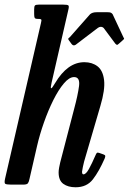

<svg xmlns="http://www.w3.org/2000/svg" viewBox="-22 -800 558 832"><path d="M431.5 -113Q407 -57 380.5 -22.8Q354 11.5 305.5 11.5Q273 11.5 252.5 -3.2Q232 -18 232 -53Q232 -61 234.2 -73.8Q236.5 -86.5 239 -96.5L299 -327Q315.5 -388.5 320.5 -427.2Q325.5 -466 299 -466Q278 -466 254.8 -438.5Q231.5 -411 209.2 -366.5Q187 -322 168.5 -269.5Q150 -217 138.5 -167L106 -25.5Q103.5 -12.5 99.2 -6.2Q95 0 79 0H26.5Q4.5 0 0.2 -4Q-4 -8 0 -26L155.5 -700Q159 -713 156.5 -715.5Q154 -718 147.5 -718H143.5Q131 -718 128.5 -722.2Q126 -726.5 126 -739.5V-759Q126 -772.5 129.5 -776.2Q133 -780 146.5 -780H251.5Q271 -780 274.5 -776.2Q278 -772.5 274 -757L201.5 -441.5Q190.5 -394.5 216.5 -439.5Q270.5 -530.5 343.5 -530.5Q377.5 -530.5 400.8 -512.5Q424 -494.5 429 -453Q434 -411.5 413 -341L342.5 -100Q340.5 -93 337 -76.2Q333.5 -59.5 333.5 -56Q333.5 -44.5 339.5 -44.5Q350.5 -44.5 363.2 -67.5Q376 -90.5 392 -127.5Q395 -135 398 -137.5Q401 -140 409 -137L426 -131Q433 -128.5 434 -125Q435 -121.5 431.5 -113ZM288.5 -609 277.5 -624Q273 -630 273.5 -632Q274 -634 281 -639.5L368.5 -738.5Q378.5 -747 396.5 -747H444.5Q454.5 -747 458.5 -745Q462.5 -743 466 -738.5L513 -638Q516 -634 515.8 -632.2Q515.5 -630.5 511 -626.5L493.5 -611Q487 -605 485 -605.5Q483 -606 478 -610.5L427 -679Q416.5 -688.5 402.5 -679.5L306 -606Q296 -599.5 288.5 -609Z"/></svg>

Font: Besley* Condensed Medium
Style: Italic
Weight: 500
Width: 3
Italic angle: -13°
Designer: Owen Earl
Foundry: indestructible type*
Version: Version 3.000; ttfautohint (v1.8.3)